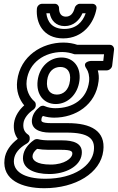

<svg xmlns="http://www.w3.org/2000/svg" viewBox="-20 -753 623 1015"><path d="M102 72C94 140 162 167 241 167C324 167 404 128 412 63C420 2 364 -11 309 -11H242C216 -11 198 -13 182 -17C175 -19 165 -17 160 -13C127 10 106 39 102 72ZM152 72C153 60 159 48 176 34C194 37 213 39 236 39H303C360 39 364 48 362 63C360 82 323 117 248 117C171 117 150 92 152 72ZM54 89C58 59 79 30 123 5C131 0 136 -8 137 -16V-20C138 -29 135 -37 129 -41C111 -53 100 -71 104 -102C107 -128 130 -156 156 -173C163 -178 168 -186 169 -193V-197C170 -205 167 -213 162 -217C137 -238 115 -278 121 -327C133 -423 216 -478 309 -478C333 -478 354 -473 371 -467C373 -466 377 -466 379 -466H530L526 -431H461C461 -431 410 -428 437 -390C447 -376 454 -351 451 -323C440 -230 367 -181 272 -181C254 -181 234 -184 216 -192C208 -196 197 -194 190 -188C171 -173 153 -152 149 -122C143 -74 183 -52 245 -52H332C447 -52 484 -21 476 44C467 120 375 192 220 192C105 192 46 152 54 89ZM4 89C-9 198 95 242 214 242C379 242 512 162 526 44C539 -61 460 -102 339 -102H252C194 -102 198 -114 199 -122C200 -132 202 -135 207 -140C226 -134 247 -131 266 -131C379 -131 486 -198 501 -323C504 -344 502 -362 497 -381H545C556 -381 571 -391 573 -406L583 -491C584 -502 576 -516 561 -516H389C369 -523 343 -528 315 -528C202 -528 87 -457 71 -327C64 -272 82 -227 108 -196C83 -174 59 -141 54 -102C50 -68 58 -40 74 -19C36 10 9 46 4 89ZM275 -203C337 -203 391 -253 400 -327C409 -399 368 -449 305 -449C243 -449 188 -401 179 -327C170 -253 212 -203 275 -203ZM281 -253C248 -253 223 -275 229 -327C235 -377 265 -399 299 -399C332 -399 356 -377 350 -327C344 -275 313 -253 281 -253ZM320 -600C256 -600 230 -638 225 -683H243C249 -647 275 -615 322 -615C370 -615 401 -648 416 -683H433C417 -636 382 -600 320 -600ZM314 -550C419 -550 477 -632 490 -707C493 -723 481 -733 468 -733H402C390 -733 378 -723 375 -711C367 -681 352 -665 328 -665C304 -665 292 -682 292 -711C292 -722 283 -733 270 -733H203C187 -733 176 -720 175 -707C169 -632 208 -550 314 -550Z"/></svg>

Font: Falling Sky
Style: OuObl
Weight: 400
Designer: Paul D. Hunt
Foundry: Adobe Systems Incorporated
Version: Version 1.02